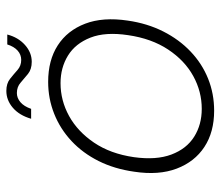

<svg xmlns="http://www.w3.org/2000/svg" viewBox="-66 -634 711 620"><g transform="rotate(-90 290.0 -323.5)"><path d="M243 12Q174 12 126 -19.5Q78 -51 56 -109Q34 -167 46 -246Q55 -310 80.5 -361Q106 -412 145 -448.5Q184 -485 233 -504.5Q282 -524 336 -524Q406 -524 454 -493Q502 -462 524 -404.5Q546 -347 534 -267Q525 -204 499 -152.5Q473 -101 434 -64Q395 -27 346.5 -7.5Q298 12 243 12ZM249 -28Q305 -28 355 -55.5Q405 -83 440.5 -136.5Q476 -190 487 -266Q498 -339 479 -387.5Q460 -436 421 -460Q382 -484 332 -484Q276 -484 226 -456.5Q176 -429 140 -376Q104 -323 93 -247Q83 -175 101.5 -126Q120 -77 159 -52.5Q198 -28 249 -28ZM217 -579Q228 -617 252.5 -638Q277 -659 307 -659Q331 -659 346 -647Q361 -635 374.5 -623Q388 -611 407 -611Q424 -611 437 -622.5Q450 -634 457 -656H489Q480 -621 455.5 -599Q431 -577 401 -577Q377 -577 362 -589Q347 -601 333.5 -613Q320 -625 300 -625Q284 -625 270.5 -613.5Q257 -602 249 -579Z"/></g></svg>

Font: DM Sans 12pt ExtraLight
Style: Italic
Weight: 250
Italic angle: -10°
Version: Version 4.004;gftools[0.9.30]